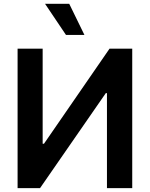

<svg xmlns="http://www.w3.org/2000/svg" viewBox="-20 -981 781 1001"><path d="M71.7 -727.3V0H188.6L531.6 -495.4H537.6V0H669.4V-727.3H551.1L209.2 -231.5H202.4V-727.3ZM214.8 -961.3 323.9 -799H420.1L340.9 -961.3Z"/></svg>

Font: Margiela Sans Semi Bold
Style: Regular
Weight: 600
Designer: Stefan Endress, Andreas Faust
Version: Version 1.100;FEAKit 1.0